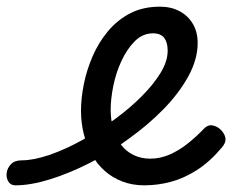

<svg xmlns="http://www.w3.org/2000/svg" viewBox="-196 -539 697 576"><path d="M237 17Q201 17 171 5.5Q141 -6 118 -26.5Q95 -47 79.5 -75Q64 -103 55.5 -136.5Q47 -170 47 -207Q47 -244 55.5 -286.5Q64 -329 82 -370.5Q100 -412 128 -445.5Q156 -479 194.5 -499Q233 -519 284 -519Q317 -519 342.5 -505.5Q368 -492 382.5 -467.5Q397 -443 397 -410Q397 -361 369 -310Q341 -259 294.5 -211.5Q248 -164 192 -124Q136 -82 74 -50.5Q12 -19 -46 -1Q-104 17 -150 17Q-164 17 -171 5.5Q-178 -6 -176 -20.5Q-174 -35 -163 -46.5Q-152 -58 -131 -58Q-95 -58 -47 -74.5Q1 -91 53 -120Q105 -149 152 -184Q194 -215 229 -250Q264 -285 285.5 -320Q307 -355 307 -387Q307 -412 296.5 -425.5Q286 -439 263 -439Q232 -439 208.5 -415.5Q185 -392 168.5 -356.5Q152 -321 144 -281.5Q136 -242 136 -210Q136 -179 144 -152Q152 -125 167 -105Q182 -85 204.5 -74Q227 -63 255 -63Q284 -63 312 -75Q340 -87 366 -107.5Q392 -128 415 -152Q428 -166 443 -162.5Q458 -159 468 -148Q479 -136 480.5 -123.5Q482 -111 470 -97Q434 -54 395 -29Q356 -4 316.5 6.5Q277 17 237 17Z"/></svg>

Font: Playwrite DE LA
Style: Regular
Weight: 400
Designer: Veronika Burian, José Scaglione
Foundry: TypeTogether
Version: Version 1.002